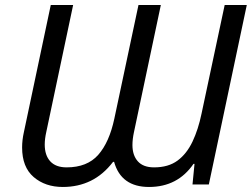

<svg xmlns="http://www.w3.org/2000/svg" viewBox="-20 -734 1002 764"><path d="M230 10Q160 10 114 -29.5Q68 -69 68 -147Q68 -177 75 -208L182 -714H271L164 -208Q158 -181 158 -159Q158 -116 180 -92Q202 -68 245 -68Q327 -68 371 -118Q415 -168 435 -262L531 -714H620L513 -208Q507 -180 507 -157Q507 -116 528.5 -92Q550 -68 593 -68Q650 -68 686.5 -95Q723 -122 746 -170.5Q769 -219 782 -282L874 -714H962L811 0H746L754 -82H750Q687 10 573 10Q462 10 434 -90H430Q391 -39 341 -14.5Q291 10 230 10Z"/></svg>

Font: Noto IKEA Latin
Style: Italic
Weight: 400
Italic angle: -12°
Designer: Monotype Design Team
Foundry: Monotype Imaging Inc.
Version: Version 1.0